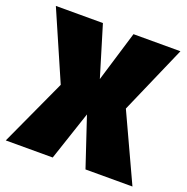

<svg xmlns="http://www.w3.org/2000/svg" viewBox="-122 -789 880 903"><g transform="rotate(20 318.0 -337.5)"><path d="M1.5 0 155 -334 6.5 -675H242L318.5 -422.5L395 -675H630L481 -334L635.5 0H400.5L318.5 -245.5L236.5 0Z"/></g></svg>

Font: Anybody Black
Style: Regular
Weight: 900
Designer: Tyler Finck
Foundry: Etcetera Type Company
Version: Version 1.010; ttfautohint (v1.8.3) -l 8 -r 50 -G 200 -x 14 